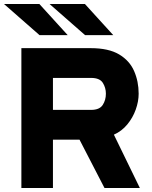

<svg xmlns="http://www.w3.org/2000/svg" viewBox="-34 -941 760 961"><path d="M73 0V-700H420Q509.5 -700 562 -668.8Q614.5 -637.5 637.2 -585.5Q660 -533.5 660 -472Q660 -433.5 645.5 -392.8Q631 -352 603.2 -318.2Q575.5 -284.5 536 -267L666 0H489L364 -242H231V0ZM231 -391H422Q464 -391 480 -415.5Q496 -440 496 -472Q496 -502 480.5 -526.5Q465 -551 422 -551H231ZM164 -765 -14 -921H163L305 -765ZM392 -765 214 -921H391L533 -765Z"/></svg>

Font: Overpass Black
Style: Regular
Weight: 900
Designer: Delve Withrington, Dave Bailey, Thomas Jockin
Foundry: Delve Fonts LLC
Version: Version 4.000; ttfautohint (v1.8.3)